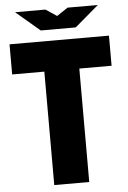

<svg xmlns="http://www.w3.org/2000/svg" viewBox="-62 -995 694 1039"><g transform="rotate(-5 285.0 -475.0)"><path d="M379.9 -616.2V0H189.9V-616.2H15.1V-779.8H555.2V-616.2ZM60.1 -950.2H225.1L285.2 -910.2L345.2 -950.2H509.8L379.9 -839.8H189.9Z"/></g></svg>

Font: Cooper Hewitt
Style: Heavy
Weight: 713
Designer: Village Type and Design LLC
Foundry: Cooper Hewitt Smithsonian Design Museum
Version: 1.000